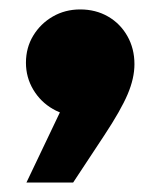

<svg xmlns="http://www.w3.org/2000/svg" viewBox="-20 -239 342 407"><path d="M36 148 139 -68 150 7Q118 7 92 -8Q66 -23 50.5 -49Q35 -75 35 -106Q35 -138 50.5 -163.5Q66 -189 92 -204Q118 -219 150 -219Q183 -219 209 -204Q235 -189 250 -162.5Q265 -136 265 -103Q265 -73 250.5 -39Q236 -5 201 48L135 148Z"/></svg>

Font: Unbounded
Style: Bold
Weight: 700
Designer: Luke Prowse, Jean-Baptiste Morizot, Fátima Lázaro, Florian Runge
Foundry: NaN
Version: Version 1.700